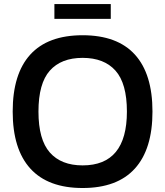

<svg xmlns="http://www.w3.org/2000/svg" viewBox="-20 -919 820 953"><path d="M170.9 -365.2Q170.9 -226.1 227.3 -162.1Q283.7 -98.1 390.1 -98.1Q609.9 -98.1 609.9 -365.2Q609.9 -504.9 553.2 -568.4Q496.6 -631.8 390.1 -631.8Q283.7 -631.8 227.3 -568.4Q170.9 -504.9 170.9 -365.2ZM43 -365.2Q43 -552.2 130.4 -648.2Q217.8 -744.1 390.1 -744.1Q562 -744.1 649.4 -648.2Q736.8 -552.2 736.8 -365.2Q736.8 -178.7 649.4 -82.3Q562 14.2 390.1 14.2Q218.3 14.2 130.6 -82.3Q43 -178.7 43 -365.2ZM250 -825.2V-898.9H529.8V-825.2Z"/></svg>

Font: Nacelle SemiBold
Style: Regular
Weight: 600
Designer: Sora Sagano
Foundry: Sora Sagano
Version: Version 1.000;FEAKit 1.0